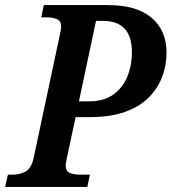

<svg xmlns="http://www.w3.org/2000/svg" viewBox="-51 -734 674 754"><path d="M-31 0 -20 -48H-2Q27 -48 49.5 -60.5Q72 -73 81 -113L185 -602Q187 -610 188 -617.5Q189 -625 189 -630Q189 -652 172.5 -659Q156 -666 128 -666H111L121 -714H373Q486 -714 544.5 -664Q603 -614 603 -528Q603 -479 586.5 -434Q570 -389 534.5 -352.5Q499 -316 441 -295Q383 -274 301 -274H246L211 -111Q210 -104 208.5 -96.5Q207 -89 207 -84Q207 -62 223 -55Q239 -48 266 -48H302L292 0ZM259 -336H299Q356 -336 393 -362Q430 -388 448.5 -432Q467 -476 467 -529Q467 -652 353 -652H326Z"/></svg>

Font: Noto Serif SemiCondensed SemiBold
Style: Italic
Weight: 600
Width: 4
Italic angle: -12°
Designer: Monotype Design Team
Foundry: Monotype Imaging Inc.
Version: Version 2.014; ttfautohint (v1.8.4.7-5d5b)